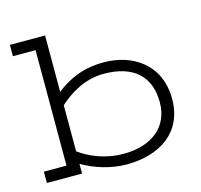

<svg xmlns="http://www.w3.org/2000/svg" viewBox="-100 -780 942 901"><g transform="rotate(-15 370.5 -329.0)"><path d="M23 -616H133V-55H23V0H194V-47C252 -13 330 13 409 13C566 13 693 -65 693 -229C693 -400 563 -478 427 -478C326 -478 255 -445 194 -397V-671H23ZM194 -332C242 -375 316 -426 413 -426C557 -426 633 -355 633 -229C633 -108 542 -39 408 -39C316 -39 244 -72 194 -108Z"/></g></svg>

Font: Stint Ultra Expanded
Style: Regular
Weight: 400
Width: 7
Designer: Astigmatic (AOETI)
Foundry: Astigmatic (AOETI)
Version: Version 1.000